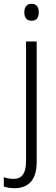

<svg xmlns="http://www.w3.org/2000/svg" viewBox="-56 -816 294 1010"><path d="M72 -752Q72 -772 81.5 -784Q91 -796 110 -796Q129 -796 138.5 -784Q148 -772 148 -752Q148 -707 110 -707Q72 -707 72 -752ZM22 174Q3 174 -11 171.5Q-25 169 -36 165V116Q-12 125 16 125Q81 125 81 34V-598H137V35Q137 106 106.5 140Q76 174 22 174Z"/></svg>

Font: Noto Sans Malayalam UI SemiCondensed Light
Style: Regular
Weight: 300
Width: 4
Designer: Jelle Bosma - Monotype Design Team
Foundry: Monotype Imaging Inc.
Version: Version 2.104; ttfautohint (v1.8.4.7-5d5b)